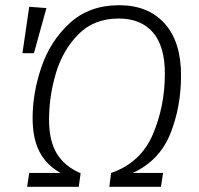

<svg xmlns="http://www.w3.org/2000/svg" viewBox="-20 -716 764 736"><path d="M674 -427Q674 -305 632.5 -202.5Q591 -100 489 -53H605L597 0H399L406 -53Q519 -92 565.5 -200Q612 -308 612 -434Q612 -539 566 -592Q520 -645 435 -645Q340 -645 280 -584Q220 -523 194 -434.5Q168 -346 168 -257Q168 -176 198 -127Q228 -78 289 -52L282 0H84L92 -53H212Q157 -84 131 -135Q105 -186 105 -264Q105 -360 139 -459.5Q173 -559 247.5 -627.5Q322 -696 437 -696Q548 -696 611 -626Q674 -556 674 -427ZM158 -685 110 -512H66L92 -690Z"/></svg>

Font: Fira Sans Light
Style: Italic
Weight: 300
Italic angle: -8°
Designer: bBox Type GmbH & Carrois Corporate GbR & Edenspiekermann AG
Foundry: bBox Type GmbH & Carrois Corporate GbR & Edenspiekermann AG
Version: Version 4.301